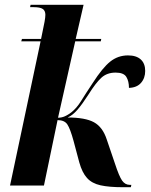

<svg xmlns="http://www.w3.org/2000/svg" viewBox="-20 -777 631 804"><path d="M496 7Q437 7 401 -1Q365 -9 344.5 -31.5Q324 -54 312 -97L288 -187Q274 -238 262 -256Q250 -274 221 -274L164 0H22L150 -604H69L72 -614H152Q163 -666 166.5 -685.5Q170 -705 170 -715Q170 -732 159 -739.5Q148 -747 121 -747H106L108 -757H330L297 -614H404L402 -604H295L223 -284Q238 -284 251.5 -290Q265 -296 278 -306Q301 -324 319.5 -354Q338 -384 368 -429Q409 -493 441.5 -519Q474 -545 516 -545Q551 -545 569.5 -528Q588 -511 588 -480Q588 -450 570.5 -430Q553 -410 520 -409Q520 -437 509 -455Q498 -473 464 -473Q428 -473 404.5 -451.5Q381 -430 351 -382Q324 -340 304 -317Q284 -294 263 -285Q337 -285 373.5 -265Q410 -245 427 -193L461 -93Q479 -38 491.5 -20.5Q504 -3 523 -3H530L528 7Z"/></svg>

Font: Noto Serif Display SemiCondensed
Style: Bold Italic
Weight: 700
Width: 4
Italic angle: -12°
Designer: Monotype Design Team
Foundry: Monotype Imaging Inc.
Version: Version 2.009